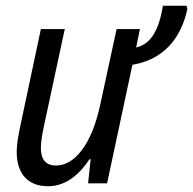

<svg xmlns="http://www.w3.org/2000/svg" viewBox="-20 -637 671 667"><path d="M147 10C211 10 258 -34 291 -84H295L286 0H352L440 -412C544 -429 608 -499 631 -606L628 -617H546C532 -531 503 -483 453 -472L466 -536H385L329 -277C298 -129 236 -62 175 -62C138 -62 122 -84 122 -124C122 -142 126 -167 132 -196L205 -536H122L50 -197C44 -167 38 -136 38 -110C38 -32 78 10 147 10Z"/></svg>

Font: Noto Sans Display SemiCondensed
Style: Italic
Weight: 400
Width: 4
Italic angle: -12°
Designer: Monotype Design Team
Foundry: Monotype Imaging Inc.
Version: Version 1.900